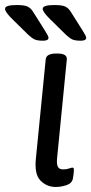

<svg xmlns="http://www.w3.org/2000/svg" viewBox="-62 -738 363 764"><path d="M160 6Q124 6 99 -19.5Q74 -45 81 -109L120 -503Q123 -525 162 -525H166Q205 -525 204 -503L165 -107Q163 -84 168.5 -74Q174 -64 189 -64Q203 -64 212.5 -67.5Q222 -71 226 -71Q232 -71 232 -63Q232 -62 231.5 -53Q231 -44 228 -27Q224 -8 202 -1Q180 6 160 6ZM260 -576Q237 -576 226 -581Q215 -586 200 -600L139 -660Q108 -690 108 -703Q108 -718 154 -718Q186 -718 198.5 -711.5Q211 -705 219 -692L267 -616Q281 -594 281 -588Q281 -576 260 -576ZM110 -576Q87 -576 76 -581Q65 -586 50 -600L-11 -660Q-42 -690 -42 -703Q-42 -718 4 -718Q36 -718 48.5 -711.5Q61 -705 69 -692L117 -616Q131 -594 131 -588Q131 -576 110 -576Z"/></svg>

Font: Asap Semi Expanded Semi Expanded Regular
Style: Italic
Weight: 400
Width: 6
Italic angle: -6°
Designer: Pablo Cosgaya
Foundry: Omnibus-Type
Version: Version 3.001; ttfautohint (v1.8.4.7-5d5b)